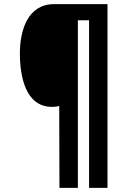

<svg xmlns="http://www.w3.org/2000/svg" viewBox="-20 -780 580 927"><path d="M266 -269 267 127H356V-682H410V127H499V-760H241C113 -760 76 -632 76 -522C76 -414 102 -264 231 -264C246 -264 255 -265 266 -269Z"/></svg>

Font: Noto Sans ExtraCondensed Black
Style: Italic
Weight: 900
Width: 2
Italic angle: -12°
Designer: Monotype Design Team
Foundry: Monotype Imaging Inc.
Version: Version 2.013